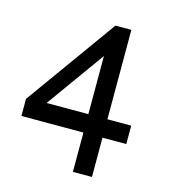

<svg xmlns="http://www.w3.org/2000/svg" viewBox="-86 -484 587 666"><g transform="rotate(15 207.5 -151.0)"><path d="M13.7 -88.7 247.6 -414.5 290.3 -377.4 68.5 -68.5 51.6 -93.5H390.3V-27.4H13.7ZM236.3 -329 247.6 -414.5H304.8V113.7H236.3Z"/></g></svg>

Font: Playfair Micro SmCond SmLight
Style: Regular
Weight: 360
Width: 4
Designer: Claus Eggers Sørensen
Foundry: Claus Eggers Sørensen
Version: Version 2.100;Glyphs 3.2 (3219)